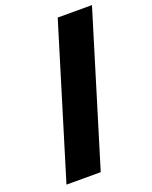

<svg xmlns="http://www.w3.org/2000/svg" viewBox="-152 -908 783 990"><g transform="rotate(-20 239.0 -412.5)"><path d="M477.7 -825H289.7L37.5 0H225.5Z"/></g></svg>

Font: Hussar
Style: BdSuprConOblThree
Weight: 700
Foundry: Cannot Into Space Fonts
Version: Version 2.00